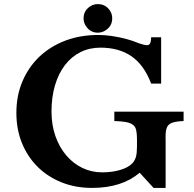

<svg xmlns="http://www.w3.org/2000/svg" viewBox="-20 -900 950 939"><path d="M458.5 -879.9Q498.5 -879.9 519.5 -845.2Q528.8 -829.6 528.8 -810.1Q528.8 -771 493.7 -750Q477.1 -740.2 458.5 -740.2Q419.4 -740.2 398.4 -775.4Q388.7 -791 388.7 -810.1Q388.7 -849.6 423.8 -870.6Q439 -879.9 458.5 -879.9ZM663.1 -55.2Q575.7 19 430.2 19Q348.6 19 280.8 -8.3Q212.9 -35.6 163.6 -84.5Q114.3 -133.8 87.2 -200.7Q60.1 -267.6 60.1 -348.1Q60.1 -432.1 89.6 -501.7Q119.1 -571.3 172.4 -622.6Q226.1 -673.3 299.3 -701.2Q372.6 -729 460.9 -729Q492.2 -729 526.9 -723.9Q561.5 -718.8 595.7 -710Q630.4 -700.7 660.2 -688Q670.4 -684.6 680.2 -682.1Q688.5 -679.2 698.5 -679Q708.5 -678.7 713.4 -687Q718.8 -695.3 719.2 -717.8H768.1V-491.2H719.2Q684.6 -582.5 623 -624.8Q561.5 -667 471.2 -667Q417.5 -667 373.5 -645Q329.6 -623 297.9 -582Q266.1 -540.5 249 -482.9Q231.9 -425.3 231.9 -354Q231.9 -289.6 250.7 -235.4Q269.5 -181.2 303.2 -141.1Q336.9 -101.1 382.1 -79.1Q427.2 -57.1 480 -57.1Q528.8 -57.1 568.6 -69.1Q608.4 -81.1 627 -101.1Q639.6 -114.7 644.8 -132.8Q649.9 -150.9 649.9 -182.1V-219.2Q649.9 -245.6 646.2 -262.7Q642.6 -279.8 630.9 -289.1Q618.7 -298.8 596.4 -303Q574.2 -307.1 539.1 -308.1V-354H877.9V-308.1Q839.8 -306.6 820.3 -299.1Q800.8 -291.5 794.9 -272.9Q788.6 -255.4 790 -219.2V19H731Z"/></svg>

Font: BIZ UDPMincho
Style: Bold
Weight: 700
Designer: TypeBank Co., Ltd.
Foundry: Morisawa Inc.
Version: Version 1.06